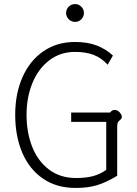

<svg xmlns="http://www.w3.org/2000/svg" viewBox="-20 -917 676 947"><path d="M55 -351Q55 -456 91.5 -537.5Q128 -619 194.5 -664.5Q261 -710 350 -710Q411 -710 456 -693Q501 -676 537 -643L511 -598Q481 -631 442.5 -646Q404 -661 350 -661Q277 -661 222.5 -619Q168 -577 139.5 -506.5Q111 -436 111 -351Q111 -263 139 -192.5Q167 -122 222 -80.5Q277 -39 355 -39Q405 -39 439.5 -48.5Q474 -58 504 -79V-316H331V-362H523Q533 -375 545 -375Q559 -375 570 -363Q581 -351 581 -340Q581 -333 574 -327Q567 -321 562.5 -315Q558 -309 558 -293V-50Q503 -17 458.5 -3.5Q414 10 353 10Q259 10 192 -36Q125 -82 90 -163.5Q55 -245 55 -351ZM306 -853Q306 -871 319 -884Q332 -897 351 -897Q368 -897 381 -884Q394 -871 394 -853Q394 -835 381 -822Q368 -809 351 -809Q332 -809 319 -822Q306 -835 306 -853Z"/></svg>

Font: Niramit ExtraLight
Style: Regular
Weight: 200
Designer: Katatrad Aksorn Co.,Ltd.
Foundry: Cadson Demak Co.,Ltd.
Version: Version 1.000; ttfautohint (v1.6)